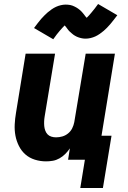

<svg xmlns="http://www.w3.org/2000/svg" viewBox="-20 -798 640 959"><path d="M246 -602 150 -658Q160 -671 168.5 -682.5Q177 -694 185.5 -703.5Q194 -713 202 -721Q210 -729 218 -736Q226 -743 237.5 -751Q249 -759 260 -764Q271 -769 283.5 -772Q296 -775 308 -775Q313 -775 319 -774.5Q325 -774 330.5 -773Q336 -772 341.5 -770Q347 -768 352 -765.5Q357 -763 361.5 -760.5Q366 -758 370 -755Q374 -752 379 -748Q384 -744 387.5 -740Q391 -736 394.5 -732Q398 -728 400.5 -724.5Q403 -721 406 -717Q409 -713 413 -709Q420 -716 425 -721.5Q430 -727 437 -735.5Q444 -744 452.5 -754.5Q461 -765 470 -778L566 -722Q556 -709 547.5 -698Q539 -687 530.5 -677Q522 -667 514 -659Q506 -651 498 -644Q490 -637 478.5 -629Q467 -621 456 -616Q445 -611 432.5 -608Q420 -605 408 -605Q402 -605 396.5 -605.5Q391 -606 385.5 -607.5Q380 -609 374.5 -610.5Q369 -612 364 -614.5Q359 -617 354.5 -619.5Q350 -622 346 -625Q342 -628 337 -632.5Q332 -637 328 -640.5Q324 -644 321 -648Q318 -652 315.5 -655.5Q313 -659 309.5 -663.5Q306 -668 303 -671Q296 -664 291 -658.5Q286 -653 279 -645Q272 -637 263.5 -626Q255 -615 246 -602ZM494 141H381L404 0H320L329 -57Q319 -42 306 -29Q293 -16 277 -7Q261 2 244 5Q227 8 210 8Q181 8 154 -0.5Q127 -9 107 -26.5Q87 -44 74.5 -69Q62 -94 57 -121Q52 -148 53.5 -177Q55 -206 60 -235L108 -530H255L203 -216Q201 -204 200.5 -192Q200 -180 201 -168.5Q202 -157 206 -146Q210 -135 217.5 -127Q225 -119 236.5 -115.5Q248 -112 260 -112Q276 -112 291.5 -116.5Q307 -121 320 -131.5Q333 -142 340.5 -157Q348 -172 351 -188L408 -530H554L487 -120H537Z"/></svg>

Font: Iosevka Curly Heavy Extended
Style: Italic
Weight: 900
Width: 7
Italic angle: -9°
Monospace: yes
Designer: Belleve Invis
Foundry: Belleve Invis
Version: Version 11.1.0; ttfautohint (v1.8.3)